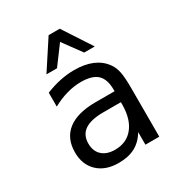

<svg xmlns="http://www.w3.org/2000/svg" viewBox="-163 -771 826 890"><g transform="rotate(-30 250.0 -326.0)"><path d="M268.6 -227.5Q203.1 -227.5 169.9 -205.1Q136.7 -182.6 136.7 -136.7Q136.7 -95.7 161.6 -72.8Q186.5 -49.8 230.5 -49.8Q292 -49.8 327.1 -92.8Q362.3 -135.7 363.3 -211.9V-227.5ZM437.5 -258.8V0H363.3V-67.4Q338.9 -26.4 302.7 -7.3Q266.6 11.7 214.8 11.7Q144.5 11.7 103.5 -27.3Q62.5 -66.4 62.5 -131.8Q62.5 -207 113.3 -246.6Q164.1 -286.1 262.7 -286.1H363.3V-297.9Q362.3 -352.5 335 -377Q307.6 -401.4 249 -401.4Q210.9 -401.4 171.9 -390.1Q132.8 -378.9 95.7 -358.4V-432.6Q136.7 -449.2 174.8 -457Q212.9 -464.8 249 -464.8Q304.7 -464.8 344.7 -448.2Q384.8 -431.6 409.2 -398.4Q424.8 -377.9 431.2 -348.1Q437.5 -318.4 437.5 -258.8ZM228.5 -664.1H288.1L387.7 -511.7H331.1L258.8 -610.4L185.5 -511.7H128.9Z"/></g></svg>

Font: BabelStone Shapes
Style: Regular
Weight: 400
Designer: Andrew West
Foundry: BabelStone
Version: Version 15.0.0 September 13, 2022